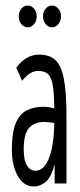

<svg xmlns="http://www.w3.org/2000/svg" viewBox="-20 -665 290 696"><path d="M104 11Q65 11 44 -28Q23 -67 23 -122Q23 -184 37 -218Q51 -252 77 -265Q103 -278 138 -278Q147 -278 156.5 -276.5Q166 -275 177 -272Q176 -325 171.5 -354.5Q167 -384 154.5 -396Q142 -408 118 -408Q89 -408 60 -372L39 -420Q75 -467 121 -467Q158 -467 179.5 -448.5Q201 -430 211 -381.5Q221 -333 221 -243V0H178V-70Q165 -20 144.5 -4.5Q124 11 104 11ZM66 -123Q66 -83 78 -64.5Q90 -46 108 -46Q139 -46 157 -90Q175 -134 177 -219Q156 -223 141 -223Q105 -223 85.5 -201.5Q66 -180 66 -123ZM80 -566Q67 -566 57.5 -577.5Q48 -589 48 -605Q48 -622 57.5 -633.5Q67 -645 80 -645Q94 -645 103.5 -633.5Q113 -622 113 -605Q113 -589 103.5 -577.5Q94 -566 80 -566ZM168 -566Q155 -566 145.5 -577.5Q136 -589 136 -605Q136 -622 145.5 -633.5Q155 -645 168 -645Q182 -645 191.5 -633.5Q201 -622 201 -605Q201 -589 191.5 -577.5Q182 -566 168 -566Z"/></svg>

Font: Inconsolata UltraCondensed
Style: Regular
Weight: 400
Width: 1
Monospace: yes
Designer: Raph Levien, Cyreal, Brenton Simpson
Foundry: Raph Levien, Cyreal, Google
Version: Version 3.001; ttfautohint (v1.8.2.53-6de2)